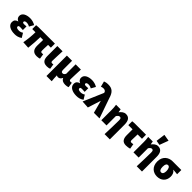

<svg xmlns="http://www.w3.org/2000/svg" viewBox="402 -2560 4494 4494"><g transform="rotate(45 2649.0 -313.0)"><path d="M274 12C335 12 394 2 460 -44L394 -152C358 -126 316 -118 291 -118C230 -118 200 -134 200 -162C200 -190 217 -198 258 -198C286 -198 318 -196 347 -194V-314C324 -312 296 -310 274 -310C240 -310 220 -318 220 -342C220 -364 244 -382 286 -382C321 -382 359 -372 390 -352L452 -462C401 -494 335 -512 276 -512C159 -512 52 -469 52 -366C52 -328 76 -280 127 -264V-260C66 -244 32 -210 32 -144C32 -38 144 12 274 12Z M1006 12C1047 12 1084 4 1104 -4L1084 -130C1071 -128 1058 -126 1048 -126C1020 -126 1004 -136 1004 -170C1004 -184 1004 -288 1010 -366H1102V-500H562L486 -494V-366H592C592 -264 581 -132 556 0L728 10C741 -118 753 -254 753 -366H846C846 -292 842 -198 842 -176C842 -64 882 12 1006 12Z M1342 12C1390 12 1416 4 1440 -6L1420 -132C1410 -128 1396 -126 1388 -126C1358 -126 1344 -136 1344 -170C1344 -240 1352 -390 1356 -500H1182V-176C1182 -64 1216 12 1342 12Z M1498 176H1672C1664 110 1662 57 1660 -8C1674 4 1692 6 1710 6C1750 6 1784 -20 1804 -66H1808C1828 -16 1878 12 1952 12C2000 12 2026 4 2050 -6L2030 -132C2020 -128 2006 -126 1998 -126C1968 -126 1950 -136 1950 -170C1950 -240 1958 -390 1962 -500H1788V-188C1770 -152 1750 -134 1720 -134C1686 -134 1670 -150 1670 -214V-500H1498Z M2320 12C2381 12 2440 2 2506 -44L2440 -152C2404 -126 2362 -118 2337 -118C2276 -118 2246 -134 2246 -162C2246 -190 2263 -198 2304 -198C2332 -198 2364 -196 2393 -194V-314C2370 -312 2342 -310 2320 -310C2286 -310 2266 -318 2266 -342C2266 -364 2290 -382 2332 -382C2367 -382 2405 -372 2436 -352L2498 -462C2447 -494 2381 -512 2322 -512C2205 -512 2098 -469 2098 -366C2098 -328 2122 -280 2173 -264V-260C2112 -244 2078 -210 2078 -144C2078 -38 2190 12 2320 12Z M2704 12 2806 -308H2810L2892 0H3078L2904 -500C2862 -648 2792 -708 2670 -708C2604 -708 2576 -700 2540 -686L2576 -548C2600 -558 2618 -564 2650 -564C2686 -564 2724 -546 2730 -510L2732 -498L2518 0Z M3422 176H3596V-308C3596 -432 3556 -512 3446 -512C3378 -512 3334 -468 3294 -420H3290L3278 -500H3126C3136 -444 3138 -380 3138 -340V0H3310V-308C3334 -344 3356 -366 3384 -366C3422 -366 3434 -350 3434 -286C3434 -182 3428 22 3422 176Z M3960 12C4008 12 4050 4 4086 -6L4064 -134C4040 -128 4024 -126 4006 -126C3984 -126 3968 -136 3968 -170C3968 -214 3970 -290 3974 -366H4118V-500H3742L3666 -494V-366H3806V-176C3806 -64 3844 12 3960 12Z M4486 176H4660V-308C4660 -432 4620 -512 4510 -512C4442 -512 4398 -468 4358 -420H4354L4342 -500H4190C4200 -444 4202 -380 4202 -340V0H4374V-308C4398 -344 4420 -366 4448 -366C4486 -366 4498 -350 4498 -286C4498 -182 4492 22 4486 176ZM4394 -574 4508 -554 4590 -774 4424 -802Z M4988 12C5126 12 5221 -76 5221 -216C5221 -285 5196 -342 5150 -368V-372C5201 -370 5232 -366 5286 -360V-500H4996C4868 -500 4746 -416 4746 -244C4746 -78 4854 12 4988 12ZM4990 -126C4946 -126 4922 -168 4922 -244C4922 -330 4946 -362 4990 -362C5034 -362 5058 -305 5058 -234C5058 -164 5034 -126 4990 -126Z"/></g></svg>

Font: Giro Sans Black
Style: Regular
Weight: 900
Designer: Paul D. Hunt
Foundry: Adobe Systems Incorporated
Version: Version 1.000;PS 1.0;hotconv 1.0.88;makeotf.lib2.5.647800